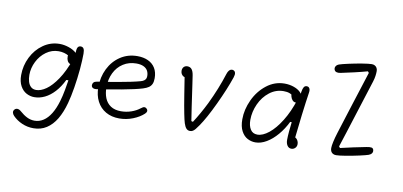

<svg xmlns="http://www.w3.org/2000/svg" viewBox="-86 -1063 3271 1560"><g transform="rotate(10 1550.0 -283.0)"><path d="M80 140.5Q68.5 128.5 65.8 115Q63 101.5 73 90Q83 78.5 97.8 79.5Q112.5 80.5 127.5 94Q158 121 187.5 135.5Q217 150 249 150Q288.5 150 322.2 128Q356 106 382.8 62.5Q409.5 19 428 -44Q440.5 -85.5 450.5 -140Q465.5 -218 474.5 -304.8Q483.5 -391.5 483.5 -455Q483.5 -475 487 -487Q490.5 -499 497.5 -504.2Q504.5 -509.5 515 -509.5Q531.5 -509.5 539.5 -497Q547.5 -484.5 547.5 -455Q547.5 -404.5 541 -326.5Q534 -249.5 521.5 -172.5Q509 -95.5 493.5 -39Q472 40 438.8 95.8Q405.5 151.5 358.5 181.8Q311.5 212 250.5 212Q200.5 212 156 192.5Q111.5 173 80 140.5ZM78.5 -196.5Q78.5 -274.5 113.2 -344.5Q148 -414.5 209 -457.2Q270 -500 344.5 -500Q380 -500 418.5 -487.2Q457 -474.5 483 -451.2Q509 -428 509 -398.5Q509 -378 498.8 -364.8Q488.5 -351.5 469 -351.5Q452.5 -351.5 441.2 -362.5Q430 -373.5 426.2 -392.2Q422.5 -411 427.5 -433H458V-391.5Q447.5 -406.5 430.2 -417.5Q413 -428.5 391.2 -434.2Q369.5 -440 346 -440Q290 -440 243.5 -406.5Q197 -373 170.5 -319.5Q144 -266 144 -210Q144 -179 151.5 -153.8Q159 -128.5 175.8 -113.2Q192.5 -98 219 -98Q257.5 -98 301.8 -129Q346 -160 390.5 -226Q435 -292 470.5 -391.5H511L478 -221H447Q418 -161 380.2 -120Q342.5 -79 300.2 -58.5Q258 -38 214 -38Q180 -38 149 -54.5Q118 -71 98.2 -106.8Q78.5 -142.5 78.5 -196.5Z M713 -208Q713 -291.5 747.2 -361Q781.5 -430.5 843 -471.2Q904.5 -512 983.5 -512Q1033.5 -512 1071.5 -494.5Q1109.5 -477 1130.5 -442.8Q1151.5 -408.5 1151.5 -359.5Q1151.5 -330.5 1143.5 -312.2Q1135.5 -294 1118.8 -282.2Q1102 -270.5 1073 -261.5Q1019 -244.5 902.5 -223Q786 -201.5 704 -190Q682.5 -187 670.8 -194Q659 -201 659 -216Q659 -229 667.2 -238.2Q675.5 -247.5 694.5 -250.5Q729.5 -255.5 772.8 -262.5Q816 -269.5 859 -277Q916 -287 965 -297.2Q1014 -307.5 1044 -316Q1062.5 -321 1072.5 -329.2Q1082.5 -337.5 1085.8 -346.5Q1089 -355.5 1089 -366Q1089 -391.5 1078.2 -410.5Q1067.5 -429.5 1044.2 -440.5Q1021 -451.5 985 -451.5Q924 -451.5 876.8 -421.2Q829.5 -391 803.8 -338Q778 -285 778 -219.5Q778 -169 793.5 -130.5Q809 -92 842.2 -69.8Q875.5 -47.5 927.5 -47.5Q970.5 -47.5 1011 -61.2Q1051.5 -75 1081.5 -98.5Q1091.5 -106.5 1098.5 -110Q1105.5 -113.5 1112.8 -113.2Q1120 -113 1127.5 -106.5Q1139 -97 1137.8 -85.2Q1136.5 -73.5 1124.5 -62.5Q1090 -30.5 1036 -9Q982 12.5 923.5 12.5Q860 12.5 812.5 -14.8Q765 -42 739 -92Q713 -142 713 -208Z M1438.5 -116Q1426.5 -176 1412 -267Q1396 -363.5 1386 -431.5L1410.5 -406.5Q1393.5 -406.5 1381 -413.2Q1368.5 -420 1362.2 -431.8Q1356 -443.5 1356 -458Q1356 -472 1361.8 -481.8Q1367.5 -491.5 1376.5 -496.2Q1385.5 -501 1396 -501Q1420.5 -501 1433.2 -484.8Q1446 -468.5 1451 -436.5Q1456 -404.5 1461 -369.2Q1466 -334 1471.5 -296.5Q1479.5 -240.5 1488.5 -178.5Q1497.5 -116.5 1505.5 -68L1519 -64.5Q1543.5 -102.5 1568 -145.8Q1592.5 -189 1616 -236.5Q1679 -367 1719.5 -495Q1725 -512 1732.8 -522Q1740.5 -532 1749.8 -535.2Q1759 -538.5 1769 -535Q1782.5 -530.5 1786.5 -516.2Q1790.5 -502 1782 -477Q1747.5 -375 1686.2 -245.2Q1625 -115.5 1577.5 -47L1576 -45Q1560 -22 1550.8 -10.8Q1541.5 0.5 1531.2 6.8Q1521 13 1508 13Q1488.5 13 1476.5 -1Q1464.5 -15 1456.2 -41.2Q1448 -67.5 1438.5 -116Z M1910.5 -155Q1910.5 -235.5 1947.8 -315.8Q1985 -396 2051.5 -448Q2118 -500 2200 -500Q2238.5 -500 2273.5 -488.2Q2308.5 -476.5 2330 -456Q2351.5 -435.5 2351.5 -410.5Q2351.5 -392 2342.8 -378Q2334 -364 2314.5 -364Q2299 -364 2288 -375.2Q2277 -386.5 2271.8 -404.5Q2266.5 -422.5 2266.5 -442.5H2305V-401.5Q2300.5 -404.5 2296 -407Q2271.5 -422.5 2251.8 -430.2Q2232 -438 2202.5 -438Q2138 -438 2086 -397.5Q2034 -357 2004.8 -292.8Q1975.5 -228.5 1975.5 -161Q1975.5 -113 1994.5 -83Q2013.5 -53 2052 -53Q2096 -53 2146.5 -93.5Q2197 -134 2244 -209.8Q2291 -285.5 2323.5 -386.5H2354L2320.5 -201H2297.5Q2267.5 -140 2226.2 -91.5Q2185 -43 2138.5 -15.5Q2092 12 2047 12Q2013 12 1982 -4Q1951 -20 1930.8 -57.5Q1910.5 -95 1910.5 -155ZM2298 -53Q2298 -107.5 2313.5 -233.8Q2329 -360 2343 -448.5Q2344 -453.5 2344.5 -458.5Q2348.5 -484 2356.5 -497Q2364.5 -510 2380.5 -510Q2391 -510 2397.8 -503.8Q2404.5 -497.5 2406.8 -486.5Q2409 -475.5 2406.5 -461.5Q2395 -387 2380.8 -272Q2366.5 -157 2356.5 -59L2343 -88Q2356 -88 2366.2 -80Q2376.5 -72 2382.2 -59.5Q2388 -47 2388 -34Q2388 -13.5 2375 -0.8Q2362 12 2344 12Q2322.5 12 2310.2 -6.5Q2298 -25 2298 -53Z M2662.5 -49.5Q2662.5 -68.5 2669.8 -102Q2677 -135.5 2690.5 -178.5Q2719.5 -271 2733.8 -315.8Q2748 -360.5 2776.5 -450.5Q2804 -536.5 2817.5 -578.5Q2831 -620.5 2857.5 -704L2848 -715.5Q2808 -704 2739.5 -688Q2671 -672 2630 -664Q2610.5 -660 2597 -664.5Q2583.5 -669 2579 -683Q2574.5 -697 2582 -710Q2589.5 -723 2608 -729.5Q2628 -736.5 2682.2 -748.5Q2736.5 -760.5 2791 -769.5Q2845.5 -778.5 2869.5 -778.5Q2884 -778.5 2895 -772.2Q2906 -766 2912 -754.8Q2918 -743.5 2918 -729.5Q2918 -711.5 2915 -689.5Q2912 -667.5 2904 -642Q2873.5 -546 2858.8 -499.5Q2844 -453 2814.5 -360Q2786.5 -271 2762.5 -196Q2738.5 -121 2723 -74L2732.5 -62.5Q2772.5 -72.5 2837.5 -86.2Q2902.5 -100 2942 -107.5Q2968.5 -113 2983.2 -110.8Q2998 -108.5 3001.5 -93Q3005 -77.5 2996.8 -66Q2988.5 -54.5 2972 -48.5Q2952 -41.5 2897.8 -29.5Q2843.5 -17.5 2789.2 -8.5Q2735 0.5 2711 0.5Q2696 0.5 2685 -5.5Q2674 -11.5 2668.2 -22.8Q2662.5 -34 2662.5 -49.5Z"/></g></svg>

Font: Monaspace Radon Var
Style: Regular
Weight: 400
Designer: Riley Cran and the Lettermatic Team
Version: Version 1.000 (Monaspace Radon Var)